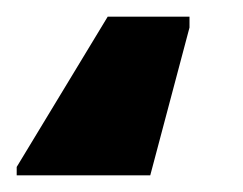

<svg xmlns="http://www.w3.org/2000/svg" viewBox="-32 -50 291 230"><path d="M-12 160V150L97 -30H195V-17L148 160Z"/></svg>

Font: Noto Sans SemiCondensed
Style: Bold
Weight: 700
Width: 4
Designer: Monotype Design Team
Foundry: Monotype Imaging Inc.
Version: Version 2.013; ttfautohint (v1.8.4.7-5d5b)